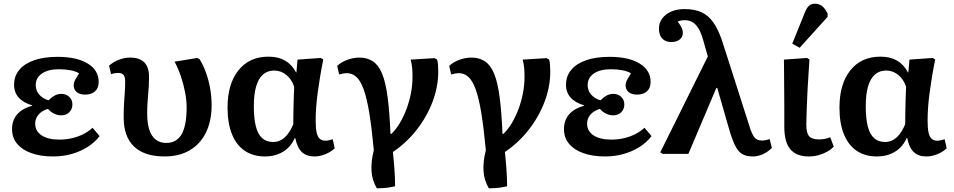

<svg xmlns="http://www.w3.org/2000/svg" viewBox="-20 -831 5153 1037"><path d="M267 14Q199 14 149 -4Q99 -22 72 -55Q45 -88 45 -134Q45 -181 72.5 -213Q100 -245 154 -260V-262Q106 -276 81 -304Q56 -332 56 -373Q56 -420 84.5 -454Q113 -488 165.5 -506Q218 -524 292 -524Q394 -524 453.5 -488Q513 -452 513 -388Q513 -356 493.5 -338Q474 -320 440 -320Q411 -320 394.5 -333.5Q378 -347 378 -370Q378 -378 380.5 -386.5Q383 -395 390 -407Q397 -419 407 -435Q389 -446 361 -451.5Q333 -457 298 -457Q240 -457 206.5 -434Q173 -411 173 -371Q173 -342 191.5 -320.5Q210 -299 242 -289Q260 -307 276.5 -315.5Q293 -324 311 -324Q337 -324 354 -308Q371 -292 371 -267Q371 -241 354 -224.5Q337 -208 311 -208Q291 -208 272.5 -217Q254 -226 239 -243Q206 -233 188 -212Q170 -191 170 -163Q170 -123 204.5 -100Q239 -77 301 -77Q336 -77 368.5 -84.5Q401 -92 429 -106Q457 -120 480 -141L518 -96Q492 -62 453.5 -37.5Q415 -13 367.5 0.5Q320 14 267 14Z M869 14Q760 14 704 -39.5Q648 -93 648 -196Q648 -241 650 -273Q652 -305 654 -332.5Q656 -360 656 -392Q656 -416 647 -426.5Q638 -437 619 -437Q609 -437 599.5 -435.5Q590 -434 580 -430L569 -476Q592 -497 622.5 -508.5Q653 -520 682 -520Q734 -520 759.5 -494Q785 -468 785 -415Q785 -388 783.5 -365Q782 -342 780 -319.5Q778 -297 776.5 -272.5Q775 -248 775 -217Q775 -165 786.5 -130Q798 -95 821 -77Q844 -59 878 -59Q934 -59 961 -106Q988 -153 988 -252Q988 -289 980 -331Q972 -373 958 -415.5Q944 -458 923 -498L1046 -518L1059 -510Q1080 -475 1094 -434.5Q1108 -394 1115.5 -350.5Q1123 -307 1123 -263Q1123 -178 1092.5 -115.5Q1062 -53 1005 -19.5Q948 14 869 14Z M1411 14Q1347 14 1301.5 -17Q1256 -48 1232.5 -107Q1209 -166 1209 -250Q1209 -378 1268 -451.5Q1327 -525 1430 -525Q1483 -525 1519.5 -504Q1556 -483 1579 -440H1581L1587 -509L1712 -518L1726 -510Q1716 -460 1708.5 -414.5Q1701 -369 1695.5 -327.5Q1690 -286 1687.5 -249Q1685 -212 1685 -180Q1685 -140 1690 -116Q1695 -92 1707 -81.5Q1719 -71 1738 -71Q1745 -71 1754.5 -73Q1764 -75 1777 -79L1788 -30Q1767 -10 1737 2Q1707 14 1678 14Q1635 14 1610 -10Q1585 -34 1575 -85H1572Q1557 -52 1534 -30.5Q1511 -9 1480 2.5Q1449 14 1411 14ZM1456 -64Q1490 -64 1517 -88Q1544 -112 1564 -160Q1564 -182 1564.5 -208Q1565 -234 1565.5 -262Q1566 -290 1567 -315.5Q1568 -341 1569 -362Q1556 -402 1527 -426Q1498 -450 1461 -450Q1425 -450 1400.5 -428.5Q1376 -407 1363.5 -364.5Q1351 -322 1351 -258Q1351 -191 1362 -148Q1373 -105 1396.5 -84.5Q1420 -64 1456 -64Z M2015 186Q2002 163 1995 140Q1988 117 1986.5 92.5Q1985 68 1988 40Q1991 12 1999 -20Q1988 -138 1975 -218Q1962 -298 1945 -346Q1928 -394 1905.5 -415Q1883 -436 1852 -436Q1839 -436 1812 -429L1801 -475Q1822 -495 1855 -507.5Q1888 -520 1921 -520Q1964 -520 1994.5 -499.5Q2025 -479 2044 -432.5Q2063 -386 2073.5 -306.5Q2084 -227 2089 -108H2094Q2120 -133 2140.5 -168Q2161 -203 2176 -243.5Q2191 -284 2199.5 -328Q2208 -372 2208 -418Q2208 -447 2205.5 -469Q2203 -491 2198 -509L2327 -517L2341 -509Q2344 -499 2345.5 -481.5Q2347 -464 2347 -444Q2347 -363 2316.5 -282Q2286 -201 2231 -130.5Q2176 -60 2102 -10Q2104 7 2106 29.5Q2108 52 2110 78Q2112 104 2113 129Q2114 154 2114 175Q2102 178 2084 181Q2066 184 2047.5 185Q2029 186 2015 186Z M2620 186Q2607 163 2600 140Q2593 117 2591.5 92.5Q2590 68 2593 40Q2596 12 2604 -20Q2593 -138 2580 -218Q2567 -298 2550 -346Q2533 -394 2510.5 -415Q2488 -436 2457 -436Q2444 -436 2417 -429L2406 -475Q2427 -495 2460 -507.5Q2493 -520 2526 -520Q2569 -520 2599.5 -499.5Q2630 -479 2649 -432.5Q2668 -386 2678.5 -306.5Q2689 -227 2694 -108H2699Q2725 -133 2745.5 -168Q2766 -203 2781 -243.5Q2796 -284 2804.5 -328Q2813 -372 2813 -418Q2813 -447 2810.5 -469Q2808 -491 2803 -509L2932 -517L2946 -509Q2949 -499 2950.5 -481.5Q2952 -464 2952 -444Q2952 -363 2921.5 -282Q2891 -201 2836 -130.5Q2781 -60 2707 -10Q2709 7 2711 29.5Q2713 52 2715 78Q2717 104 2718 129Q2719 154 2719 175Q2707 178 2689 181Q2671 184 2652.5 185Q2634 186 2620 186Z M3248 14Q3180 14 3130 -4Q3080 -22 3053 -55Q3026 -88 3026 -134Q3026 -181 3053.5 -213Q3081 -245 3135 -260V-262Q3087 -276 3062 -304Q3037 -332 3037 -373Q3037 -420 3065.5 -454Q3094 -488 3146.5 -506Q3199 -524 3273 -524Q3375 -524 3434.5 -488Q3494 -452 3494 -388Q3494 -356 3474.5 -338Q3455 -320 3421 -320Q3392 -320 3375.5 -333.5Q3359 -347 3359 -370Q3359 -378 3361.5 -386.5Q3364 -395 3371 -407Q3378 -419 3388 -435Q3370 -446 3342 -451.5Q3314 -457 3279 -457Q3221 -457 3187.5 -434Q3154 -411 3154 -371Q3154 -342 3172.5 -320.5Q3191 -299 3223 -289Q3241 -307 3257.5 -315.5Q3274 -324 3292 -324Q3318 -324 3335 -308Q3352 -292 3352 -267Q3352 -241 3335 -224.5Q3318 -208 3292 -208Q3272 -208 3253.5 -217Q3235 -226 3220 -243Q3187 -233 3169 -212Q3151 -191 3151 -163Q3151 -123 3185.5 -100Q3220 -77 3282 -77Q3317 -77 3349.5 -84.5Q3382 -92 3410 -106Q3438 -120 3461 -141L3499 -96Q3473 -62 3434.5 -37.5Q3396 -13 3348.5 0.5Q3301 14 3248 14Z M4137 -80 4149 -32Q4128 -11 4101 1.5Q4074 14 4046 14Q4013 14 3991.5 2.5Q3970 -9 3954.5 -37Q3939 -65 3923 -116L3854 -356H3849L3698 0H3559L3546 -8L3803 -526L3778 -614Q3767 -653 3753 -676.5Q3739 -700 3721 -711Q3703 -722 3678 -722Q3667 -722 3657.5 -720Q3648 -718 3640 -714Q3650 -702 3656 -691.5Q3662 -681 3665 -672Q3668 -663 3668 -653Q3668 -631 3651 -617.5Q3634 -604 3606 -604Q3574 -604 3556.5 -623Q3539 -642 3539 -676Q3539 -707 3556.5 -731Q3574 -755 3605 -768.5Q3636 -782 3677 -782Q3731 -782 3768.5 -765Q3806 -748 3833 -709.5Q3860 -671 3882 -605L4033 -133Q4041 -111 4049 -97.5Q4057 -84 4068 -78Q4079 -72 4094 -72Q4105 -72 4115.5 -74Q4126 -76 4137 -80Z M4348 14Q4281 14 4248.5 -25Q4216 -64 4216 -146Q4216 -168 4216 -198Q4216 -228 4216 -263.5Q4216 -299 4215.5 -335Q4215 -371 4215 -405Q4215 -439 4214.5 -466Q4214 -493 4214 -509L4339 -518L4352 -510Q4350 -474 4347 -434Q4344 -394 4342 -353.5Q4340 -313 4338.5 -275Q4337 -237 4336 -206.5Q4335 -176 4335 -157Q4335 -113 4350 -95.5Q4365 -78 4403 -78Q4423 -78 4438 -81.5Q4453 -85 4464 -90L4483 -39Q4468 -23 4446 -11Q4424 1 4399.5 7.5Q4375 14 4348 14ZM4299 -573 4259 -595 4326 -761Q4337 -789 4349.5 -800Q4362 -811 4382 -811Q4404 -811 4420.5 -798Q4437 -785 4450 -757V-740Z M4716 14Q4652 14 4606.5 -17Q4561 -48 4537.5 -107Q4514 -166 4514 -250Q4514 -378 4573 -451.5Q4632 -525 4735 -525Q4788 -525 4824.5 -504Q4861 -483 4884 -440H4886L4892 -509L5017 -518L5031 -510Q5021 -460 5013.5 -414.5Q5006 -369 5000.5 -327.5Q4995 -286 4992.5 -249Q4990 -212 4990 -180Q4990 -140 4995 -116Q5000 -92 5012 -81.5Q5024 -71 5043 -71Q5050 -71 5059.5 -73Q5069 -75 5082 -79L5093 -30Q5072 -10 5042 2Q5012 14 4983 14Q4940 14 4915 -10Q4890 -34 4880 -85H4877Q4862 -52 4839 -30.5Q4816 -9 4785 2.5Q4754 14 4716 14ZM4761 -64Q4795 -64 4822 -88Q4849 -112 4869 -160Q4869 -182 4869.5 -208Q4870 -234 4870.5 -262Q4871 -290 4872 -315.5Q4873 -341 4874 -362Q4861 -402 4832 -426Q4803 -450 4766 -450Q4730 -450 4705.5 -428.5Q4681 -407 4668.5 -364.5Q4656 -322 4656 -258Q4656 -191 4667 -148Q4678 -105 4701.5 -84.5Q4725 -64 4761 -64Z"/></svg>

Font: Literata 18pt SemiBold
Style: Regular
Weight: 600
Designer: Latin by Veronika Burian and Jose Scaglione. Greek by Irene Vlachou. Cyrillic by Vera Evstafieva.
Foundry: TypeTogether
Version: Version 3.103;gftools[0.9.29]